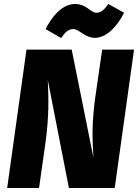

<svg xmlns="http://www.w3.org/2000/svg" viewBox="-20 -944 693 964"><path d="M456 -754C514 -754 568 -810 603 -880L524 -924C504 -896 488 -880 464 -880C435 -880 414 -924 357 -924C295 -924 243 -866 209 -798L287 -753C307 -782 323 -798 348 -798C377 -798 407 -754 456 -754ZM653 -695H493L458 -453C441 -327 443 -250 449 -153L340 -695H113L16 0H176L208 -225C227 -362 224 -455 220 -542L326 0H556Z"/></svg>

Font: Fira Sans ExtraBold
Style: Italic
Weight: 800
Italic angle: -8°
Designer: bBox Type GmbH & Carrois Corporate GbR & Edenspiekermann AG
Foundry: bBox Type GmbH & Carrois Corporate GbR & Edenspiekermann AG
Version: Version 4.301;PS 004.301;hotconv 1.0.88;makeotf.lib2.5.64775